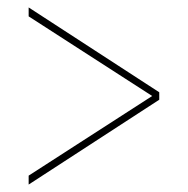

<svg xmlns="http://www.w3.org/2000/svg" viewBox="-20 -615 505 516"><path d="M57 -119V-143L389 -357L57 -571V-595L408 -367V-347Z"/></svg>

Font: Noto Serif Display Condensed
Style: Bold
Weight: 700
Width: 3
Designer: Monotype Design Team
Foundry: Monotype Imaging Inc.
Version: Version 2.009